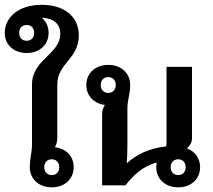

<svg xmlns="http://www.w3.org/2000/svg" viewBox="-20 -782 898 810"><path d="M92.5 -676.7C112.5 -676.7 124.2 -662.5 124.2 -643.3C124.2 -624.2 112.5 -610 92.5 -610C72.5 -610 60.8 -624.2 60.8 -643.3C60.8 -662.5 72.5 -676.7 92.5 -676.7ZM198.3 -110C218.3 -110 230 -95.8 230 -76.7C230 -57.5 218.3 -43.3 198.3 -43.3C178.3 -43.3 166.7 -57.5 166.7 -76.7C166.7 -95.8 178.3 -110 198.3 -110ZM105.8 -76.7C105.8 -25 145.8 8.3 198.3 8.3C250.8 8.3 290.8 -25 290.8 -76.7C290.8 -124.2 257.5 -155.8 211.7 -160.8C217.5 -171.7 221.7 -184.2 221.7 -200V-425C221.7 -515.8 312.5 -532.5 312.5 -633.3C312.5 -708.3 255.8 -761.7 155.8 -761.7C55 -761.7 0 -705.8 0 -643.3C0 -591.7 40 -558.3 92.5 -558.3C145 -558.3 185 -591.7 185 -643.3C185 -670 174.2 -692.5 155.8 -707.5C205.8 -705 234.2 -681.7 234.2 -640C234.2 -551.7 115 -532.5 115 -425V-175C115 -136.7 105.8 -115.8 105.8 -76.7Z M410.8 0H509.2C540 -40 580 -80 641.7 -96.7C640 -90.8 639.2 -83.3 639.2 -76.7C639.2 -25 679.2 8.3 731.7 8.3C784.2 8.3 824.2 -25 824.2 -76.7C824.2 -115 801.7 -144.2 768.3 -155.8C780.8 -166.7 790 -180 790 -198.3V-500H682.5V-176.7C682.5 -172.5 681.7 -168.3 680.8 -164.2C605 -156.7 552.5 -126.7 515 -93.3C516.7 -120 517.5 -149.2 517.5 -175V-323.3C517.5 -364.2 529.2 -381.7 529.2 -423.3C529.2 -475 489.2 -508.3 436.7 -508.3C384.2 -508.3 344.2 -475 344.2 -423.3C344.2 -376.7 377.5 -345 422.5 -339.2C415.8 -329.2 410.8 -315.8 410.8 -300ZM731.7 -110C751.7 -110 763.3 -95.8 763.3 -76.7C763.3 -57.5 751.7 -43.3 731.7 -43.3C711.7 -43.3 700 -57.5 700 -76.7C700 -95.8 711.7 -110 731.7 -110ZM436.7 -390C416.7 -390 405 -404.2 405 -423.3C405 -442.5 416.7 -456.7 436.7 -456.7C456.7 -456.7 468.3 -442.5 468.3 -423.3C468.3 -404.2 456.7 -390 436.7 -390Z"/></svg>

Font: Boon SemiBold
Style: Regular
Weight: 600
Designer: Sungsit Sawaiwan
Foundry: FontUni
Version: Version 2.0